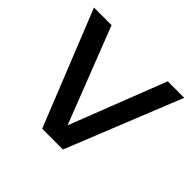

<svg xmlns="http://www.w3.org/2000/svg" viewBox="-135 -698 853 853"><g transform="rotate(45 291.0 -272.0)"><path d="M225.5 0 7.5 -543.5H118L294.5 -90.5L471 -543.5H574.5L356 0Z"/></g></svg>

Font: Encode Sans Semi Expanded Medium
Style: Regular
Weight: 500
Width: 6
Designer: Multiple Designers
Foundry: Impallari Type
Version: Version 3.000; ttfautohint (v1.8.3) -l 8 -r 50 -G 200 -x 14 